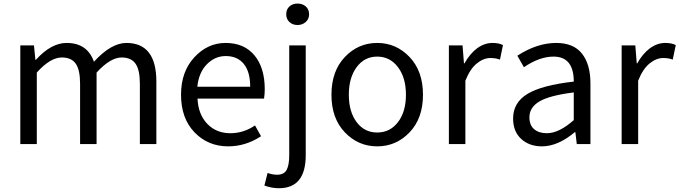

<svg xmlns="http://www.w3.org/2000/svg" viewBox="-20 -793 3740 1057"><path d="M91.8 0V-543H167L174.8 -463.9H177.7Q261.7 -556.6 346.7 -556.6Q460.9 -556.6 497.1 -453.1Q591.8 -556.6 675.8 -556.6Q840.8 -556.6 840.8 -343.8V0H750V-332Q750 -408.2 726.1 -442.4Q702.1 -476.6 649.4 -476.6Q587.9 -476.6 511.7 -393.6V0H420.9V-332Q420.9 -408.2 397 -442.4Q373 -476.6 320.3 -476.6Q256.8 -476.6 182.6 -393.6V0Z M1236.3 12.7Q1125 12.7 1050.8 -64.5Q976.6 -141.6 976.6 -271.5Q976.6 -398.4 1049.8 -477.5Q1123 -556.6 1221.7 -556.6Q1324.2 -556.6 1380.9 -488.3Q1437.5 -419.9 1437.5 -301.8Q1437.5 -275.4 1433.6 -250H1067.4Q1071.3 -163.1 1121.1 -111.3Q1170.9 -59.6 1248 -59.6Q1321.3 -59.6 1383.8 -102.5L1417 -43Q1332 12.7 1236.3 12.7ZM1066.4 -315.4H1357.4Q1357.4 -397.5 1322.3 -440.9Q1287.1 -484.4 1222.7 -484.4Q1163.1 -484.4 1118.7 -439Q1074.2 -393.6 1066.4 -315.4Z M1515.6 243.2Q1475.6 243.2 1435.5 228.5L1453.1 159.2Q1480.5 168.9 1504.9 168.9Q1543.9 168.9 1558.1 142.1Q1572.3 115.2 1572.3 61.5V-543H1663.1V61.5Q1663.1 243.2 1515.6 243.2ZM1618.2 -655.3Q1590.8 -655.3 1573.2 -671.9Q1555.7 -688.5 1555.7 -713.9Q1555.7 -741.2 1573.2 -757.3Q1590.8 -773.4 1618.2 -773.4Q1645.5 -773.4 1663.6 -757.3Q1681.6 -741.2 1681.6 -713.9Q1681.6 -688.5 1663.1 -671.9Q1644.5 -655.3 1618.2 -655.3Z M2234.9 -64.5Q2161.1 12.7 2056.6 12.7Q1952.1 12.7 1878.4 -64.5Q1804.7 -141.6 1804.7 -271.5Q1804.7 -401.4 1878.4 -479Q1952.1 -556.6 2056.6 -556.6Q2161.1 -556.6 2234.9 -479Q2308.6 -401.4 2308.6 -271.5Q2308.6 -141.6 2234.9 -64.5ZM1943.4 -120.6Q1986.3 -63.5 2056.6 -63.5Q2127 -63.5 2170.9 -120.6Q2214.8 -177.7 2214.8 -271.5Q2214.8 -365.2 2170.9 -423.3Q2127 -481.4 2056.6 -481.4Q1986.3 -481.4 1943.4 -423.3Q1900.4 -365.2 1900.4 -271.5Q1900.4 -177.7 1943.4 -120.6Z M2451.2 0V-543H2526.4L2534.2 -444.3H2537.1Q2566.4 -497.1 2606.4 -526.9Q2646.5 -556.6 2691.4 -556.6Q2726.6 -556.6 2749 -544.9L2732.4 -464.8Q2710 -473.6 2679.7 -473.6Q2641.6 -473.6 2604.5 -443.4Q2567.4 -413.1 2542 -348.6V0Z M2963.9 12.7Q2893.6 12.7 2849.1 -28.3Q2804.7 -69.3 2804.7 -140.6Q2804.7 -228.5 2884.3 -276.4Q2963.9 -324.2 3138.7 -343.8Q3138.7 -481.4 3027.3 -481.4Q2950.2 -481.4 2864.3 -422.9L2828.1 -486.3Q2936.5 -556.6 3042 -556.6Q3137.7 -556.6 3184.1 -497.6Q3230.5 -438.5 3230.5 -334V0H3155.3L3147.5 -65.4H3144.5Q3050.8 12.7 2963.9 12.7ZM2990.2 -59.6Q3057.6 -59.6 3138.7 -131.8V-284.2Q3005.9 -267.6 2950.2 -234.9Q2894.5 -202.1 2894.5 -147.5Q2894.5 -103.5 2920.9 -81.5Q2947.3 -59.6 2990.2 -59.6Z M3402.3 0V-543H3477.5L3485.4 -444.3H3488.3Q3517.6 -497.1 3557.6 -526.9Q3597.7 -556.6 3642.6 -556.6Q3677.7 -556.6 3700.2 -544.9L3683.6 -464.8Q3661.1 -473.6 3630.9 -473.6Q3592.8 -473.6 3555.7 -443.4Q3518.6 -413.1 3493.2 -348.6V0Z"/></svg>

Font: GenYoGothic TW TTF Regular
Style: Regular
Weight: 400
Version: Version 1.300